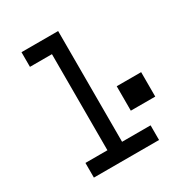

<svg xmlns="http://www.w3.org/2000/svg" viewBox="-180 -896 959 1021"><g transform="rotate(-30 300.0 -385.0)"><path d="M100 -680V-770H325V-90H500V0H100V-90H235V-680ZM598 -360V-210H448V-360Z"/></g></svg>

Font: Fliege Mono Thin
Style: Regular
Weight: 100
Version: Version 0.020;Glyphs 3.3 (3306)